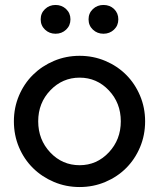

<svg xmlns="http://www.w3.org/2000/svg" viewBox="-20 -744 641 774"><path d="M36 0ZM36 -255Q36 -310 56.5 -358.5Q77 -407 113 -442.5Q149 -478 197.5 -498.5Q246 -519 301 -519Q356 -519 404.5 -498.5Q453 -478 488.5 -442.5Q524 -407 544.5 -358.5Q565 -310 565 -255Q565 -199 544.5 -150.5Q524 -102 488.5 -66.5Q453 -31 404.5 -10.5Q356 10 301 10Q246 10 197.5 -10.5Q149 -31 113 -66.5Q77 -102 56.5 -150.5Q36 -199 36 -255ZM301 -78Q370 -78 418.5 -129.5Q467 -181 467 -255Q467 -329 418.5 -380Q370 -431 301 -431Q232 -431 183 -380Q134 -329 134 -255Q134 -181 182.5 -129.5Q231 -78 301 -78ZM204 -608Q179 -608 161.5 -624.5Q144 -641 144 -666Q144 -691 161.5 -707.5Q179 -724 204 -724Q229 -724 246.5 -707.5Q264 -691 264 -666Q264 -641 246.5 -624.5Q229 -608 204 -608ZM397 -608Q372 -608 354.5 -624.5Q337 -641 337 -666Q337 -691 354.5 -707.5Q372 -724 397 -724Q423 -724 440 -707.5Q457 -691 457 -666Q457 -641 439.5 -624.5Q422 -608 397 -608Z"/></svg>

Font: Red Hat Display Medium
Style: Regular
Weight: 500
Designer: Pentagram / MCKL
Foundry: Pentagram / MCKL
Version: Version 1.005; Red Hat Display Medium